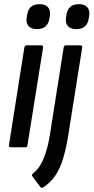

<svg xmlns="http://www.w3.org/2000/svg" viewBox="-20 -708 450 923"><path d="M32 0Q22 0 23 -10L97 -479Q100 -490 108 -490H178Q188 -490 187 -479L112 -10Q111 0 102 0ZM158 -568Q131 -568 118 -582Q105 -596 108 -622L110 -634Q117 -688 170 -688Q197 -688 210 -674Q223 -660 220 -634L218 -622Q211 -568 158 -568ZM286 -479Q288 -490 297 -490H365Q377 -490 375 -479L308 -57Q298 5 283.5 53.5Q269 102 245.5 136.5Q222 171 186 194Q180 197 174 191L136 140Q129 133 139 126Q160 109 174.5 84.5Q189 60 200.5 24.5Q212 -11 220 -61ZM347 -568Q320 -568 307 -582Q294 -596 297 -622L299 -634Q306 -688 359 -688Q386 -688 399 -674Q412 -660 409 -634L407 -622Q400 -568 347 -568Z"/></svg>

Font: Sofia Sans Condensed SemiBold
Style: Italic
Weight: 600
Italic angle: -9°
Version: Version 4.100